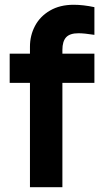

<svg xmlns="http://www.w3.org/2000/svg" viewBox="-20 -785 436 805"><path d="M375.8 -755V-638.9Q333.2 -645.6 309.1 -645.6Q272.8 -645.6 257.2 -628.6Q241.6 -611.5 241.6 -575.6V0H105.6V-589.4Q105.6 -636.1 126.7 -676.2Q147.8 -716.3 189.4 -740.6Q231 -765 289 -765Q328.6 -765 375.8 -755ZM20.6 -560H375.8V-437.7H20.6Z"/></svg>

Font: TASA Explorer VF
Style: Regular
Weight: 400
Designer: Weizhong Zhang
Foundry: Local Remote
Version: Version 1.000;Glyphs 3.2 (3192)